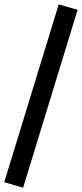

<svg xmlns="http://www.w3.org/2000/svg" viewBox="-41 -801 377 883"><path d="M315.9 -755.9 229 -780.8 -21.5 37.1 65.4 62Z"/></svg>

Font: Winston Medium
Style: Regular
Weight: 500
Designer: Vernon Adams, Kim Jin-seong, David Berlow, Cristiano Sobral
Foundry: The Winston Project Authors
Version: Version 3.004